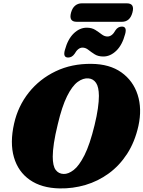

<svg xmlns="http://www.w3.org/2000/svg" viewBox="-20 -1088 839 1123"><path d="M515 -714.5Q621 -713.5 689.8 -664.8Q758.5 -616 785 -534Q811.5 -452 789.5 -351Q768.5 -257.5 723.5 -188.2Q678.5 -119 616 -73.5Q553.5 -28 479.8 -6.2Q406 15.5 328.5 14Q223 12 154.5 -35.8Q86 -83.5 61.5 -168.2Q37 -253 62.5 -365.5Q85.5 -467.5 148.5 -546.8Q211.5 -626 305.5 -671Q399.5 -716 515 -714.5ZM352 -70.5Q379.5 -69.5 411 -93.8Q442.5 -118 474 -180.2Q505.5 -242.5 533 -355.5Q546.5 -411 552.5 -453.5Q558.5 -496 558.5 -527.5Q558 -579.5 541.8 -603.2Q525.5 -627 498 -629.5Q466.5 -632.5 434.2 -608.8Q402 -585 372.2 -525.2Q342.5 -465.5 318 -361.5Q302.5 -298.5 295.5 -251.8Q288.5 -205 288.5 -172Q288.5 -117.5 305.5 -94.5Q322.5 -71.5 352 -70.5ZM584.5 -757.5Q554 -757.5 533.5 -770.5Q513 -783.5 496.8 -796.5Q480.5 -809.5 462.5 -809.5Q436.5 -809.5 416 -773Q401 -751.5 378.5 -751.5Q347 -751.5 359.5 -795.5Q376.5 -859 411.2 -892.5Q446 -926 487 -926Q517 -926 537.5 -913Q558 -900 574.5 -887.2Q591 -874.5 608.5 -874.5Q636 -874.5 655.5 -911Q670 -932.5 693 -932.5Q724 -932.5 712 -889Q695 -824.5 660 -791Q625 -757.5 584.5 -757.5ZM395.5 -1014Q403 -1041.5 419.5 -1055Q436 -1068.5 458 -1068.5H722Q769.5 -1068.5 754.5 -1014.5Q740 -960.5 693 -960.5H428.5Q381 -960.5 395.5 -1014Z"/></svg>

Font: Fraunces 9pt Soft Black
Style: Italic
Weight: 900
Italic angle: -16°
Version: Version 1.000;[b76b70a41]